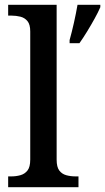

<svg xmlns="http://www.w3.org/2000/svg" viewBox="-20 -780 438 800"><path d="M14 0V-45H27Q47 -45 65 -50Q83 -55 94.5 -69.5Q106 -84 106 -115V-649Q106 -678 94.5 -692Q83 -706 65 -710.5Q47 -715 27 -715H14V-760H216V-115Q216 -84 227 -69.5Q238 -55 256 -50Q274 -45 295 -45H307V0ZM270 -613Q279 -645 288 -685Q297 -725 303 -760H398V-750Q389 -729 374 -702Q359 -675 342.5 -648Q326 -621 311 -600H270Z"/></svg>

Font: Noto Serif Toto Medium
Style: Regular
Weight: 500
Designer: Monotype Design Team
Foundry: Monotype Imaging Inc.
Version: Version 2.001; ttfautohint (v1.8.4.7-5d5b)